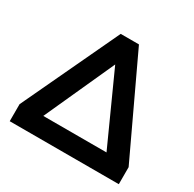

<svg xmlns="http://www.w3.org/2000/svg" viewBox="-154 -862 1035 1025"><g transform="rotate(30 364.0 -350.0)"><path d="M27.9 0V-104.9L307.9 -700H420.3L700.3 -104.9V0ZM169 -114H558.7L364.1 -543.9Z"/></g></svg>

Font: Envelope Sans Variable
Style: Regular
Weight: 500
Designer: Andreas Rasmussen / Norman Anderson
Foundry: mail.de GmbH
Version: Version 1.150